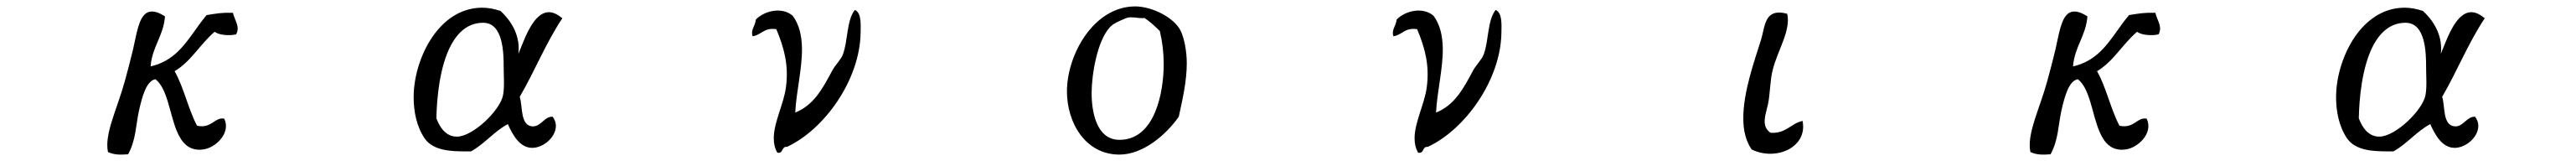

<svg xmlns="http://www.w3.org/2000/svg" viewBox="-20 -512 8040 502"><path d="M717 -405C730 -429 713 -447 707 -472C670 -473 657 -470 625 -465C594 -429 570 -385 536 -352C513 -330 486 -313 450 -305C455 -367 490 -399 495 -461C470 -477 453 -479 440 -473C412 -459 406 -403 395 -357C387 -323 378 -290 369 -257C346 -173 305 -94 317 -38C336 -29 356 -29 380 -31C405 -78 403 -118 414 -168C424 -212 437 -260 465 -265C503 -236 509 -158 532 -103C547 -67 570 -40 614 -46C650 -50 702 -95 680 -142C650 -148 641 -110 595 -120C567 -173 554 -239 525 -290C577 -321 605 -375 650 -413C663 -402 699 -400 717 -405Z M1735 -455C1723 -465 1709 -474 1693 -474C1656 -474 1630 -423 1613 -381C1607 -367 1598 -344 1598 -344C1604 -397 1580 -443 1542 -478C1523 -484 1505 -488 1485 -488C1424 -488 1375 -456 1339 -410C1295 -353 1271 -275 1271 -209C1271 -165 1280 -118 1305 -81C1332 -41 1391 -40 1434 -40H1450C1492 -63 1523 -103 1565 -125C1579 -94 1601 -51 1641 -51C1676 -51 1715 -84 1715 -120C1715 -130 1711 -140 1705 -148C1680 -150 1669 -118 1644 -118C1602 -118 1612 -183 1602 -210C1649 -290 1683 -377 1735 -455ZM1552 -302C1552 -275 1555 -241 1550 -215C1541 -168 1456 -86 1406 -86C1372 -86 1353 -114 1342 -143C1343 -200 1351 -305 1389 -374C1411 -413 1442 -441 1488 -441C1551 -441 1552 -346 1552 -302Z M2666 -410C2666 -431 2670 -472 2648 -481C2622 -448 2627 -387 2611 -343C2605 -326 2587 -310 2577 -291C2546 -233 2519 -184 2462 -161C2465 -225 2484 -298 2483 -363C2482 -400 2475 -435 2454 -463C2420 -492 2365 -478 2339 -451C2337 -430 2322 -419 2329 -399C2357 -403 2364 -427 2403 -421C2428 -361 2442 -308 2433 -240C2426 -187 2395 -131 2395 -81C2395 -65 2398 -50 2406 -36C2426 -32 2418 -56 2436 -54C2553 -108 2664 -263 2666 -410Z M3684 -315C3684 -348 3677 -404 3656 -430C3628 -466 3568 -492 3523 -492C3394 -492 3310 -342 3310 -227C3310 -130 3367 -30 3474 -30C3547 -30 3619 -91 3659 -148C3671 -203 3684 -259 3684 -315ZM3612 -312C3612 -227 3586 -76 3474 -76C3401 -76 3387 -166 3387 -222C3387 -278 3404 -384 3444 -427C3456 -440 3473 -446 3489 -453C3497 -457 3502 -458 3511 -458C3525 -458 3538 -454 3552 -456C3570 -444 3585 -430 3600 -415C3608 -381 3612 -347 3612 -312Z M4666 -410C4666 -431 4670 -472 4648 -481C4622 -448 4627 -387 4611 -343C4605 -326 4587 -310 4577 -291C4546 -233 4519 -184 4462 -161C4465 -225 4484 -298 4483 -363C4482 -400 4475 -435 4454 -463C4420 -492 4365 -478 4339 -451C4337 -430 4322 -419 4329 -399C4357 -403 4364 -427 4403 -421C4428 -361 4442 -308 4433 -240C4426 -187 4395 -131 4395 -81C4395 -65 4398 -50 4406 -36C4426 -32 4418 -56 4436 -54C4553 -108 4664 -263 4666 -410Z M5606 -135C5569 -127 5555 -95 5506 -98C5475 -119 5491 -155 5498 -187C5505 -220 5504 -261 5513 -295C5528 -355 5570 -417 5558 -469C5529 -477 5512 -472 5501 -460C5486 -443 5484 -413 5476 -387C5456 -323 5420 -224 5421 -141C5421 -105 5429 -72 5447 -46C5485 -27 5531 -29 5564 -47C5594 -64 5614 -94 5606 -135Z M6717 -405C6730 -429 6713 -447 6707 -472C6670 -473 6657 -470 6625 -465C6594 -429 6570 -385 6536 -352C6513 -330 6486 -313 6450 -305C6455 -367 6490 -399 6495 -461C6470 -477 6453 -479 6440 -473C6412 -459 6406 -403 6395 -357C6387 -323 6378 -290 6369 -257C6346 -173 6305 -94 6317 -38C6336 -29 6356 -29 6380 -31C6405 -78 6403 -118 6414 -168C6424 -212 6437 -260 6465 -265C6503 -236 6509 -158 6532 -103C6547 -67 6570 -40 6614 -46C6650 -50 6702 -95 6680 -142C6650 -148 6641 -110 6595 -120C6567 -173 6554 -239 6525 -290C6577 -321 6605 -375 6650 -413C6663 -402 6699 -400 6717 -405Z M7735 -455C7723 -465 7709 -474 7693 -474C7656 -474 7630 -423 7613 -381C7607 -367 7598 -344 7598 -344C7604 -397 7580 -443 7542 -478C7523 -484 7505 -488 7485 -488C7424 -488 7375 -456 7339 -410C7295 -353 7271 -275 7271 -209C7271 -165 7280 -118 7305 -81C7332 -41 7391 -40 7434 -40H7450C7492 -63 7523 -103 7565 -125C7579 -94 7601 -51 7641 -51C7676 -51 7715 -84 7715 -120C7715 -130 7711 -140 7705 -148C7680 -150 7669 -118 7644 -118C7602 -118 7612 -183 7602 -210C7649 -290 7683 -377 7735 -455ZM7552 -302C7552 -275 7555 -241 7550 -215C7541 -168 7456 -86 7406 -86C7372 -86 7353 -114 7342 -143C7343 -200 7351 -305 7389 -374C7411 -413 7442 -441 7488 -441C7551 -441 7552 -346 7552 -302Z"/></svg>

Font: Yuji Syuku Std R
Style: Regular
Weight: 400
Designer: Kataoka Yuji
Foundry: Kinuta Font Factory
Version: Version 3.000;hotconv 1.0.111;makeotfexe 2.5.65597